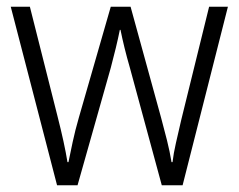

<svg xmlns="http://www.w3.org/2000/svg" viewBox="-20 -552 711 572"><path d="M367 -350Q358 -381 351 -409.5Q344 -438 339 -463H337Q332 -438 325 -409Q318 -380 310 -350L211 0H150L12 -532H69L151 -207Q172 -125 181 -69H184Q189 -94 196.5 -129Q204 -164 215 -202L310 -532H369L460 -201Q469 -168 477.5 -134Q486 -100 491 -69H494Q497 -95 504 -125.5Q511 -156 520 -195L603 -532H659L524 0H462Z"/></svg>

Font: Noto Sans Gurmukhi UI SemiCondensed Light
Style: Regular
Weight: 300
Width: 4
Designer: Jelle Bosma - Monotype Design Team
Foundry: Monotype Imaging Inc.
Version: Version 2.004; ttfautohint (v1.8.4.7-5d5b)